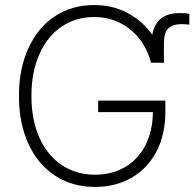

<svg xmlns="http://www.w3.org/2000/svg" viewBox="-20 -737 776 767"><path d="M355.5 -668.9Q282.7 -668.9 226.1 -630.6Q169.4 -592.3 137.5 -520.8Q105.5 -449.2 105.5 -353.5Q105.5 -258.3 137.5 -187Q169.4 -115.7 227.1 -77.4Q284.7 -39.1 359.4 -39.1Q426.8 -39.1 478.8 -69.1Q530.8 -99.1 560.3 -155.8Q589.8 -212.4 590.8 -289.1H372.1V-335H640.6V-290Q640.6 -199.2 604.7 -131.1Q568.8 -63 504.9 -26.6Q440.9 9.8 359.4 9.8Q269 9.8 200.2 -35.2Q131.3 -80.1 93.5 -162.4Q55.7 -244.6 55.7 -353.5Q55.7 -462.4 93.5 -544.7Q131.3 -627 199.2 -671.9Q267.1 -716.8 355.5 -716.8Q431.2 -716.8 490.7 -684.6Q550.3 -652.3 588.4 -598.1Q604 -684.6 696.3 -684.6Q724.6 -684.6 736.3 -681.6V-638.7Q716.8 -640.6 705.1 -640.6Q669.4 -640.6 652.1 -623Q634.8 -605.5 634.8 -564.5V-491.2L635.7 -486.3H583Q571.3 -535.2 541 -576.7Q510.7 -618.2 463.1 -643.6Q415.5 -668.9 355.5 -668.9Z"/></svg>

Font: Pretendard JP ExtraLight
Style: Regular
Weight: 200
Designer: Base glyphs from Inter by Rasmus Andersson; Hangeul glyphs from Noto Sans CJK(Source Han Sans) by Jang Soo-young and Kan
Foundry: Kil Hyung-jin
Version: Version 1.309